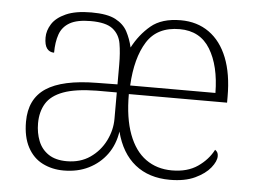

<svg xmlns="http://www.w3.org/2000/svg" viewBox="-44 -598 884 664"><g transform="rotate(5 397.5 -266.5)"><path d="M199 10Q159 10 126 -6.5Q93 -23 74 -58.5Q55 -94 55 -147Q55 -226 111.5 -263.5Q168 -301 287 -302L359 -303V-371Q359 -413 353.5 -444.5Q348 -476 324.5 -494.5Q301 -513 248 -513Q201 -513 175.5 -498.5Q150 -484 140.5 -457Q131 -430 131 -393Q115 -393 106 -405Q97 -417 97 -443Q97 -467 111.5 -490Q126 -513 159.5 -528Q193 -543 248 -543Q303 -543 331.5 -528Q360 -513 373 -488.5Q386 -464 393 -434Q417 -480 454.5 -511.5Q492 -543 558 -543Q615 -543 656.5 -513.5Q698 -484 720 -428.5Q742 -373 742 -294V-273H401Q401 -190 422 -134Q443 -78 481.5 -50.5Q520 -23 572 -23Q626 -23 661.5 -47.5Q697 -72 715 -107Q720 -104 723 -99Q726 -94 726 -86Q726 -68 708 -45.5Q690 -23 655 -6.5Q620 10 568 10Q495 10 447 -28.5Q399 -67 380 -141Q373 -95 348.5 -61.5Q324 -28 286 -9Q248 10 199 10ZM207 -23Q254 -23 288 -46.5Q322 -70 340.5 -107Q359 -144 359 -183V-275H289Q216 -274 174 -258.5Q132 -243 114.5 -214Q97 -185 97 -145Q97 -112 108 -84Q119 -56 143.5 -39.5Q168 -23 207 -23ZM699 -303Q698 -397 663 -454.5Q628 -512 557 -512Q479 -512 443.5 -455.5Q408 -399 403 -303Z"/></g></svg>

Font: Noto Serif Bengali ExtraLight
Style: Regular
Weight: 250
Version: Version 2.003